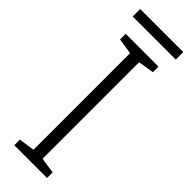

<svg xmlns="http://www.w3.org/2000/svg" viewBox="-280 -855 870 870"><g transform="rotate(45 155.5 -420.0)"><path d="M261 0H51V-36L127 -47V-666L51 -678V-714H261V-678L185 -666V-47L261 -36ZM294 -840V-792H18V-840Z"/></g></svg>

Font: Noto Sans Arabic Light
Style: Regular
Weight: 300
Designer: Monotype Design Team, Nadine Chahine, Nizar Qandah and Khaled Hosny
Foundry: Monotype Imaging Inc.
Version: Version 2.012; ttfautohint (v1.8.4.7-5d5b)